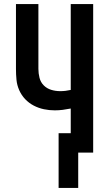

<svg xmlns="http://www.w3.org/2000/svg" viewBox="-20 -755 540 950"><path d="M270 175V-96H330V-218Q310 -214 290.5 -211.5Q271 -209 251 -209Q224 -209 197.5 -214.5Q171 -220 147 -232.5Q123 -245 104.5 -264.5Q86 -284 75 -309Q64 -334 61.5 -360.5Q59 -387 59 -414V-735H170V-414Q170 -392 175.5 -370Q181 -348 196.5 -332.5Q212 -317 233.5 -310.5Q255 -304 278 -304Q291 -304 304 -305.5Q317 -307 330 -310V-735H441V0H367V175Z"/></svg>

Font: Iosevka Curly
Style: Bold
Weight: 700
Monospace: yes
Designer: Belleve Invis
Foundry: Belleve Invis
Version: Version 22.1.2; ttfautohint (v1.8.4)